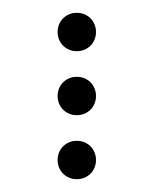

<svg xmlns="http://www.w3.org/2000/svg" viewBox="-20 -500 240 300"><path d="M100 -420C117 -420 130 -433 130 -450C130 -467 117 -480 100 -480C83 -480 70 -467 70 -450C70 -433 83 -420 100 -420ZM100 -320C117 -320 130 -333 130 -350C130 -367 117 -380 100 -380C83 -380 70 -367 70 -350C70 -333 83 -320 100 -320ZM100 -220C117 -220 130 -233 130 -250C130 -267 117 -280 100 -280C83 -280 70 -267 70 -250C70 -233 83 -220 100 -220Z"/></svg>

Font: TINY 5x3 60
Style: Regular
Weight: 150
Designer: Jack Halten Fahnestock
Foundry: Velvetyne Type Foundry
Version: Version 1.002;hotconv 1.0.109;makeotfexe 2.5.65596